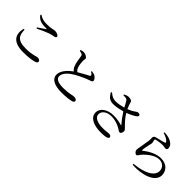

<svg xmlns="http://www.w3.org/2000/svg" viewBox="266 -2100 3468 3468"><g transform="rotate(45 2000.0 -366.0)"><path d="M252 -691C315 -603 391 -594 504 -594C518 -594 519 -591 509 -583C474 -559 415 -518 368 -487L380 -468C455 -505 546 -547 599 -565C645 -581 677 -585 706 -591C734 -596 746 -606 746 -626C746 -654 687 -676 646 -676C605 -676 581 -654 459 -654C379 -654 333 -663 265 -707ZM242 -300C244 -168 274 -74 496 -74C663 -74 736 -114 763 -114C792 -114 830 -98 830 -71C830 -48 820 -38 786 -26C737 -10 645 6 513 6C247 6 176 -119 217 -299Z M1214 -757 1215 -738C1231 -734 1255 -728 1271 -722C1291 -713 1297 -702 1300 -684C1310 -614 1324 -527 1344 -477C1356 -445 1375 -416 1403 -396C1335 -347 1221 -248 1221 -135C1221 -26 1332 31 1507 31C1637 31 1724 17 1762 6C1784 -1 1801 -16 1801 -32C1801 -67 1764 -78 1722 -78C1695 -78 1619 -49 1478 -49C1332 -49 1276 -91 1276 -150C1276 -238 1376 -318 1459 -366C1532 -408 1644 -460 1711 -482C1753 -496 1776 -506 1776 -526C1776 -551 1747 -592 1709 -612C1690 -622 1662 -626 1632 -630L1624 -615C1643 -604 1664 -591 1672 -573C1678 -560 1675 -552 1660 -544C1627 -525 1531 -476 1458 -432C1432 -450 1416 -475 1405 -507C1392 -545 1385 -613 1384 -651C1384 -676 1391 -690 1391 -708C1390 -734 1335 -770 1283 -770C1261 -770 1240 -765 1214 -757Z M2476 -344C2321 -344 2204 -261 2204 -152C2204 -19 2351 40 2525 40C2656 40 2705 18 2705 -12C2705 -39 2678 -52 2644 -52C2608 -52 2572 -41 2498 -41C2346 -41 2263 -92 2263 -165C2263 -245 2345 -305 2455 -305C2560 -305 2642 -270 2699 -236C2728 -218 2744 -202 2768 -202C2794 -202 2810 -245 2809 -275C2808 -294 2800 -305 2776 -328C2716 -386 2650 -457 2602 -537C2683 -567 2757 -607 2787 -633C2803 -647 2807 -667 2797 -680C2784 -694 2754 -696 2734 -690C2707 -678 2677 -640 2569 -599C2545 -649 2532 -692 2518 -739C2513 -759 2472 -773 2429 -773C2402 -773 2370 -761 2337 -743L2341 -725C2398 -724 2427 -724 2444 -698C2465 -667 2487 -623 2510 -579C2451 -562 2377 -548 2328 -548C2252 -547 2220 -567 2158 -617L2141 -602C2193 -518 2229 -480 2333 -481C2398 -482 2483 -501 2545 -519C2592 -446 2646 -374 2693 -320C2701 -311 2699 -310 2688 -312C2645 -325 2568 -344 2476 -344Z M3336 -758C3397 -739 3451 -716 3477 -682C3490 -666 3489 -657 3475 -651C3437 -636 3340 -614 3291 -602C3258 -594 3248 -573 3248 -551C3248 -528 3251 -504 3246 -466C3239 -417 3221 -327 3214 -271C3210 -242 3203 -220 3203 -202C3203 -187 3211 -166 3225 -151C3239 -135 3252 -127 3266 -127C3289 -127 3301 -160 3319 -183C3391 -267 3510 -365 3622 -365C3708 -365 3772 -306 3772 -222C3772 -147 3719 -66 3537 -12C3491 2 3417 15 3344 21L3347 44C3582 61 3856 -14 3856 -198C3856 -301 3781 -402 3629 -402C3515 -402 3395 -342 3295 -262C3287 -256 3282 -257 3281 -268C3281 -312 3294 -361 3303 -405C3310 -439 3319 -464 3318 -490C3317 -512 3305 -539 3305 -551C3305 -561 3309 -568 3326 -571C3351 -577 3419 -591 3473 -591C3517 -591 3529 -582 3557 -582C3582 -582 3594 -597 3594 -623C3594 -664 3575 -697 3527 -728C3491 -752 3436 -774 3341 -778Z"/></g></svg>

Font: Noto Serif KR Medium
Style: Regular
Weight: 500
Designer: Ryoko NISHIZUKA 西塚涼子 (kana & ideographs); Frank Grießhammer (Latin, Greek & Cyrillic); Wenlong ZHANG 张文龙 (bopomofo); San
Foundry: Adobe
Version: Version 2.001;hotconv 1.1.0;makeotfexe 2.6.0